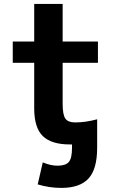

<svg xmlns="http://www.w3.org/2000/svg" viewBox="-20 -712 573 962"><path d="M466.8 -60.5V-13.7V28.3Q466.8 135.7 423.3 182.6Q379.9 229.5 287.1 229.5Q227.5 229.5 168.9 211.9L194.3 101.6Q233.4 118.2 268.6 118.2Q308.6 118.2 324.7 99.6Q340.8 81.1 340.8 28.3V11.7H330.1Q237.3 11.7 194.3 -30.3Q151.4 -72.3 151.4 -168.9V-397.5H43.9V-503.9H151.4V-692.4H293.9V-503.9H470.7V-397.5H293.9V-192.4Q293.9 -136.7 307.6 -117.7Q321.3 -98.6 356.4 -98.6Q408.2 -98.6 466.8 -114.3Z"/></svg>

Font: Nasu
Style: Bold
Weight: 700
Designer: Ryoko NISHIZUKA (kana &amp; ideographs); Paul D. Hunt (Latin, Greek &amp; Cyrillic); Wenlong ZHANG (bopomofo); Sandoll C
Version: Version 2014.1215